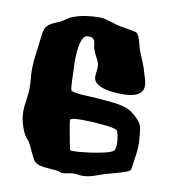

<svg xmlns="http://www.w3.org/2000/svg" viewBox="-75 -711 688 772"><g transform="rotate(10 269.0 -325.0)"><path d="M508.8 -119.1Q507.8 -114.7 506.8 -106.2Q505.9 -97.7 504.6 -88.9Q503.4 -80.1 502 -72.5Q500.5 -64.9 499 -63Q496.6 -59.1 485.4 -54.7Q474.1 -50.3 460 -46.1Q445.8 -42 431.9 -38.1Q418 -34.2 410.2 -32.2Q394.5 -27.8 382.1 -23.2Q369.6 -18.6 358.2 -14.9Q346.7 -11.2 335.2 -9Q323.7 -6.8 310.1 -6.8Q302.2 -6.8 294.9 -8.3Q287.6 -9.8 276.9 -9.8Q266.6 -9.8 254.4 -6.8Q242.2 -3.9 231 -3.9Q225.1 -3.9 218.5 -6.8Q211.9 -9.8 206.1 -9.8Q195.8 -10.7 183.8 -11.5Q171.9 -12.2 159.7 -13.7Q147.5 -15.1 137 -17.8Q126.5 -20.5 119.1 -25.9Q112.8 -30.3 106.7 -41.7Q100.6 -53.2 94.7 -66.4Q88.9 -79.6 82.8 -92Q76.7 -104.5 69.8 -111.8Q62.5 -119.1 55.9 -131.3Q49.3 -143.6 44.2 -158.2Q39.1 -172.9 36.1 -188.7Q33.2 -204.6 33.2 -219.2Q33.2 -244.1 37.6 -268.8Q42 -293.5 42 -319.8Q42 -338.9 40 -356.2Q38.1 -373.5 38.1 -393.1Q38.1 -414.1 41 -440.7Q43.9 -467.3 47.9 -492.2Q50.3 -512.7 52.2 -531.7Q54.2 -550.8 58.1 -560.1Q61.5 -568.8 67.1 -574.7Q72.8 -580.6 80.6 -585.2Q88.4 -589.8 98.1 -593.8Q107.9 -597.7 119.1 -603Q129.4 -608.4 139.9 -616.2Q150.4 -624 160.2 -627.9Q189 -638.7 216.1 -642.3Q243.2 -646 272 -646Q282.2 -646 292.2 -643.6Q302.2 -641.1 313 -637.9Q323.7 -634.8 335.2 -631.1Q346.7 -627.4 359.9 -625Q370.6 -622.6 381.3 -621.1Q392.1 -619.6 401.4 -617.9Q410.6 -616.2 417.7 -614.5Q424.8 -612.8 428.2 -609.9Q433.1 -606 436.5 -597.7Q439.9 -589.4 442.9 -578.9Q445.8 -568.4 448.7 -556.9Q451.7 -545.4 456.1 -535.2Q460.9 -522.5 464.8 -513.4Q468.8 -504.4 472.4 -495.6Q476.1 -486.8 479.5 -476.8Q482.9 -466.8 486.8 -452.1Q489.3 -444.3 493.2 -431.4Q497.1 -418.5 497.1 -404.8Q497.1 -400.4 495.1 -392.6Q493.2 -384.8 485.1 -377Q477.1 -369.1 460.4 -363.5Q443.8 -357.9 414.1 -357.9Q408.7 -357.9 397.7 -358.2Q386.7 -358.4 373.3 -359.9Q359.9 -361.3 345.7 -364.5Q331.5 -367.7 320.1 -373.3Q308.6 -378.9 301.3 -387.5Q293.9 -396 293.9 -408.2Q293.9 -418 295.4 -428.5Q296.9 -439 296.9 -450.2Q296.9 -459 293.9 -466.6Q291 -474.1 287.1 -481.7Q283.2 -489.3 278.8 -497.8Q274.4 -506.3 271 -517.1Q268.1 -524.9 267.6 -533.2Q267.1 -541.5 264.9 -548.1Q262.7 -554.7 257.1 -558.8Q251.5 -563 237.8 -563Q227.1 -563 220.2 -554Q213.4 -544.9 209.2 -529.1Q205.1 -513.2 203.6 -491.9Q202.1 -470.7 202.1 -446.8Q202.1 -441.4 202.6 -436.5Q203.1 -431.6 203.1 -426.8Q203.6 -419.4 203.9 -405.5Q204.1 -391.6 204.8 -377.4Q205.6 -363.3 206.5 -351.8Q207.5 -340.3 209 -337.9Q211.9 -333.5 224.1 -331.3Q236.3 -329.1 251 -327.9Q265.6 -326.7 280 -326.2Q294.4 -325.7 301.8 -325.2Q320.8 -323.7 339.8 -322.3Q358.9 -320.8 377.2 -318.8Q395.5 -316.9 412.4 -313.5Q429.2 -310.1 443.8 -304.2Q449.7 -301.8 458.7 -295.7Q467.8 -289.6 476.8 -281.5Q485.8 -273.4 493.7 -263.9Q501.5 -254.4 504.9 -245.1Q506.8 -240.2 508.3 -230.7Q509.8 -221.2 510.7 -209.7Q511.7 -198.2 512.5 -187Q513.2 -175.8 513.2 -167Q513.2 -156.2 512.2 -144.8Q511.2 -133.3 508.8 -119.1ZM421.9 -130.9Q426.8 -139.6 426.8 -157.2Q426.8 -165.5 425.8 -174.3Q424.8 -183.1 423.3 -190.9Q421.9 -198.7 419.9 -204.1Q418 -209.5 416 -210.9Q411.6 -215.3 398.2 -218Q384.8 -220.7 368.7 -222.4Q352.5 -224.1 337.4 -225.1Q322.3 -226.1 314 -227.1Q305.7 -227.1 292.7 -227.5Q279.8 -228 267.1 -228Q254.4 -228 246.1 -227.3Q237.8 -226.6 232.9 -225.1Q228 -223.6 226.1 -222.2Q224.1 -220.7 224.1 -219.2Q224.1 -215.3 225.6 -205.1Q227.1 -194.8 229.5 -181.6Q231.9 -168.5 234.6 -154.3Q237.3 -140.1 239.7 -128.2Q242.2 -116.2 243.9 -108.2Q245.6 -100.1 246.1 -100.1Q247.6 -98.6 251 -98.4Q254.4 -98.1 259.8 -98.1Q269 -98.1 281.5 -99.1Q293.9 -100.1 305.9 -101.6Q317.9 -103 327.1 -104.2Q336.4 -105.5 338.9 -106Q347.2 -107.4 360.1 -109.6Q373 -111.8 385.7 -115Q398.4 -118.2 408.7 -122.1Q418.9 -126 421.9 -130.9Z"/></g></svg>

Font: Freckle Face
Style: Regular
Weight: 400
Designer: Astigmatic (AOETI)
Foundry: Astigmatic (AOETI)
Version: Version 1.000